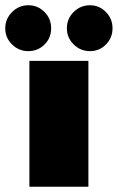

<svg xmlns="http://www.w3.org/2000/svg" viewBox="-77 -712 449 732"><path d="M-57 -604Q-57 -640 -31 -666Q-5 -692 31 -692Q67 -692 92.5 -666.5Q118 -641 118 -604Q118 -567 92.5 -542Q67 -517 31 -517Q-5 -517 -31 -542.5Q-57 -568 -57 -604ZM178 -604Q178 -641 204 -666.5Q230 -692 266 -692Q301 -692 326.5 -666.5Q352 -641 352 -604Q352 -568 327 -542.5Q302 -517 266 -517Q230 -517 204 -542.5Q178 -568 178 -604ZM35 -480H260V0H35Z"/></svg>

Font: Prompt Black
Style: Regular
Weight: 900
Designer: Katatrad Team
Foundry: CadsonDemak
Version: Version 1.000